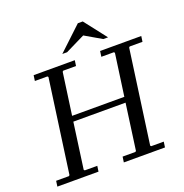

<svg xmlns="http://www.w3.org/2000/svg" viewBox="-151 -1005 1093 1140"><g transform="rotate(-20 396.0 -435.0)"><path d="M532 -670H792L787 -635H706L701 -630L619 -40L624 -35H703L698 0H438L443 -35H524L529 -40L569 -330H239L199 -40L204 -35H283L278 0H18L23 -35H104L109 -40L191 -630L186 -635H107L112 -670H372L367 -635H286L281 -630L244 -365H574L611 -630L606 -635H527ZM574 -730 469 -791 345 -730H315L464 -870H495L604 -730Z"/></g></svg>

Font: Brygada 1918
Style: Italic
Weight: 400
Italic angle: -8°
Designer: Mateusz Machalski | Borys Kosmynka | Przemek Hoffer
Foundry: NIEPODLEGLA 2018
Version: Version 3.006